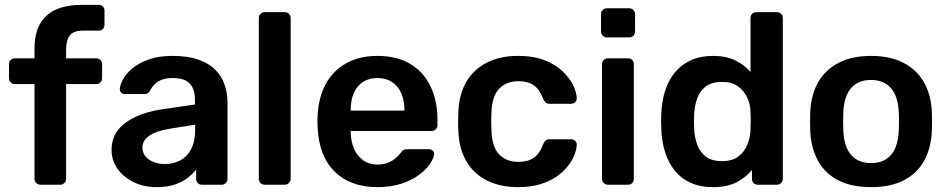

<svg xmlns="http://www.w3.org/2000/svg" viewBox="-20 -760 3900 790"><path d="M146 0Q136 0 129 -7Q122 -14 122 -24V-414H41Q31 -414 24 -421Q17 -428 17 -439V-496Q17 -506 24 -513Q31 -520 41 -520H122V-561Q122 -621 144 -660.5Q166 -700 209 -720Q252 -740 318 -740H386Q397 -740 403.5 -733Q410 -726 410 -716V-659Q410 -648 403.5 -641Q397 -634 386 -634H322Q282 -634 267 -614Q252 -594 252 -556V-520H376Q387 -520 393.5 -513Q400 -506 400 -496V-439Q400 -428 393.5 -421Q387 -414 376 -414H252V-24Q252 -14 245 -7Q238 0 228 0Z M624 10Q572 10 530 -10.5Q488 -31 463.5 -65.5Q439 -100 439 -143Q439 -213 496 -254.5Q553 -296 645 -310L782 -330V-351Q782 -393 761 -416Q740 -439 689 -439Q653 -439 630.5 -424.5Q608 -410 597 -386Q589 -373 574 -373H495Q484 -373 478.5 -379Q473 -385 473 -395Q474 -411 486.5 -434Q499 -457 524.5 -478.5Q550 -500 591 -515Q632 -530 690 -530Q753 -530 796.5 -514.5Q840 -499 866 -473Q892 -447 904 -412Q916 -377 916 -338V-24Q916 -14 909 -7Q902 0 892 0H811Q800 0 793.5 -7Q787 -14 787 -24V-63Q774 -45 752 -28Q730 -11 698.5 -0.5Q667 10 624 10ZM658 -85Q693 -85 721.5 -100Q750 -115 766.5 -146.5Q783 -178 783 -226V-247L683 -231Q624 -222 595 -202Q566 -182 566 -153Q566 -131 579.5 -115.5Q593 -100 614 -92.5Q635 -85 658 -85Z M1069 0Q1059 0 1052 -7Q1045 -14 1045 -24V-686Q1045 -696 1052 -703Q1059 -710 1069 -710H1152Q1162 -710 1169 -703Q1176 -696 1176 -686V-24Q1176 -14 1169 -7Q1162 0 1152 0Z M1533 10Q1422 10 1357 -54Q1292 -118 1287 -236Q1286 -246 1286 -261.5Q1286 -277 1287 -286Q1291 -362 1321.5 -416.5Q1352 -471 1406 -500.5Q1460 -530 1533 -530Q1614 -530 1669 -496.5Q1724 -463 1752 -403.5Q1780 -344 1780 -266V-245Q1780 -235 1773 -228Q1766 -221 1755 -221H1423Q1423 -221 1423 -218Q1423 -215 1423 -213Q1424 -178 1436.5 -148.5Q1449 -119 1473.5 -101Q1498 -83 1532 -83Q1560 -83 1579 -91.5Q1598 -100 1610 -111Q1622 -122 1627 -129Q1636 -141 1641.5 -143.5Q1647 -146 1658 -146H1744Q1754 -146 1760.5 -140Q1767 -134 1766 -125Q1765 -109 1749.5 -86Q1734 -63 1705 -41Q1676 -19 1632.5 -4.5Q1589 10 1533 10ZM1423 -305H1644V-308Q1644 -347 1631 -376.5Q1618 -406 1593 -422.5Q1568 -439 1533 -439Q1498 -439 1473 -422.5Q1448 -406 1435.5 -376.5Q1423 -347 1423 -308Z M2111 10Q2039 10 1984.5 -17Q1930 -44 1899.5 -95.5Q1869 -147 1866 -220Q1865 -235 1865 -259.5Q1865 -284 1866 -300Q1869 -373 1899.5 -424.5Q1930 -476 1984.5 -503Q2039 -530 2111 -530Q2175 -530 2220 -512.5Q2265 -495 2294 -467.5Q2323 -440 2337.5 -410.5Q2352 -381 2353 -357Q2354 -346 2346.5 -339.5Q2339 -333 2329 -333H2241Q2231 -333 2225.5 -338Q2220 -343 2215 -353Q2200 -393 2175.5 -409.5Q2151 -426 2113 -426Q2063 -426 2033.5 -394.5Q2004 -363 2002 -295Q2000 -257 2002 -225Q2004 -156 2033.5 -125Q2063 -94 2113 -94Q2152 -94 2176 -110.5Q2200 -127 2215 -167Q2220 -177 2225.5 -182Q2231 -187 2241 -187H2329Q2339 -187 2346.5 -180.5Q2354 -174 2353 -163Q2352 -145 2343.5 -122.5Q2335 -100 2316.5 -76.5Q2298 -53 2270 -33.5Q2242 -14 2202.5 -2Q2163 10 2111 10Z M2481 0Q2471 0 2464 -7Q2457 -14 2457 -24V-496Q2457 -506 2464 -513Q2471 -520 2481 -520H2564Q2575 -520 2581.5 -513Q2588 -506 2588 -496V-24Q2588 -14 2581.5 -7Q2575 0 2564 0ZM2477 -606Q2467 -606 2460 -613Q2453 -620 2453 -630V-702Q2453 -712 2460 -719Q2467 -726 2477 -726H2568Q2579 -726 2586 -719Q2593 -712 2593 -702V-630Q2593 -620 2586 -613Q2579 -606 2568 -606Z M2914 10Q2862 10 2822.5 -7.5Q2783 -25 2757 -57Q2731 -89 2717 -132.5Q2703 -176 2701 -228Q2700 -246 2700 -260.5Q2700 -275 2701 -293Q2703 -343 2716.5 -386Q2730 -429 2756.5 -461.5Q2783 -494 2822.5 -512Q2862 -530 2914 -530Q2968 -530 3005.5 -511.5Q3043 -493 3068 -464V-686Q3068 -696 3074.5 -703Q3081 -710 3092 -710H3177Q3187 -710 3194 -703Q3201 -696 3201 -686V-24Q3201 -14 3194 -7Q3187 0 3177 0H3098Q3087 0 3080.5 -7Q3074 -14 3074 -24V-61Q3049 -30 3010.5 -10Q2972 10 2914 10ZM2951 -97Q2993 -97 3018 -116Q3043 -135 3055 -164.5Q3067 -194 3068 -225Q3069 -243 3069 -263.5Q3069 -284 3068 -302Q3067 -332 3054 -359.5Q3041 -387 3016 -405Q2991 -423 2951 -423Q2909 -423 2884.5 -404.5Q2860 -386 2849 -356Q2838 -326 2836 -290Q2835 -260 2836 -230Q2838 -194 2849 -164Q2860 -134 2884.5 -115.5Q2909 -97 2951 -97Z M3564 10Q3484 10 3429.5 -18Q3375 -46 3346.5 -97Q3318 -148 3314 -216Q3313 -234 3313 -260Q3313 -286 3314 -304Q3318 -373 3347.5 -423.5Q3377 -474 3431.5 -502Q3486 -530 3564 -530Q3642 -530 3696.5 -502Q3751 -474 3780.5 -423.5Q3810 -373 3814 -304Q3815 -286 3815 -260Q3815 -234 3814 -216Q3810 -148 3781.5 -97Q3753 -46 3698.5 -18Q3644 10 3564 10ZM3564 -89Q3617 -89 3646 -122.5Q3675 -156 3678 -221Q3679 -236 3679 -260Q3679 -284 3678 -299Q3675 -364 3646 -397.5Q3617 -431 3564 -431Q3511 -431 3482 -397.5Q3453 -364 3450 -299Q3449 -284 3449 -260Q3449 -236 3450 -221Q3453 -156 3482 -122.5Q3511 -89 3564 -89Z"/></svg>

Font: Rubik Light Medium
Style: Regular
Weight: 500
Version: Version 2.104